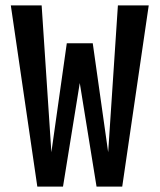

<svg xmlns="http://www.w3.org/2000/svg" viewBox="-20 -690 590 710"><path d="M432 0H337L275 -383L213 0H118L20 -670H134L170 -127L227 -530H323L380 -127L416 -670H530Z"/></svg>

Font: Lode
Style: Bold
Weight: 700
Monospace: yes
Designer: Belleve Invis
Foundry: Belleve Invis
Version: Version 29.2.0; ttfautohint (v1.8.3)